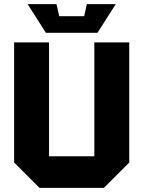

<svg xmlns="http://www.w3.org/2000/svg" viewBox="-20 -904 690 924"><path d="M48 -122V-700H216V-152H434V-700H602V-122L480 0H170ZM398 -884H537L449 -746H201L113 -884H252L265 -826H385Z"/></svg>

Font: Tektur
Style: Bold
Weight: 700
Designer: Adam Jagosz
Foundry: Adam Jagosz
Version: Version 1.005;gftools[0.9.30]